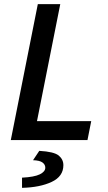

<svg xmlns="http://www.w3.org/2000/svg" viewBox="-20 -674 521 924"><path d="M32 0 162 -654H270L158 -91H419L401 0ZM86 230V181Q145 178 171.5 165Q198 152 198 133Q198 118 184.5 108Q171 98 139 97L169 52Q240 56 262.5 74.5Q285 93 285 121Q285 175 228.5 201.5Q172 228 86 230Z"/></svg>

Font: Source Sans Pro SemiBold
Style: Italic
Weight: 600
Italic angle: -11°
Designer: Paul D. Hunt
Foundry: Adobe Systems Incorporated
Version: Version 1.095;hotconv 1.0.109;makeotfexe 2.5.65596